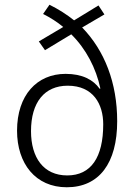

<svg xmlns="http://www.w3.org/2000/svg" viewBox="-20 -781 567 811"><path d="M189 -761 162 -722C192 -707 222 -688 247 -667L144 -606L170 -569L281 -636C343 -575 386 -493 404 -407L401 -406C374 -444 328 -469 257 -469C136 -469 52 -379 52 -229C52 -90 130 10 262 10C399 10 475 -92 475 -269C475 -431 422 -567 327 -665L421 -720L396 -758L293 -695C262 -720 227 -742 189 -761ZM266 -419C374 -419 416 -341 416 -256C416 -117 365 -40 264 -40C164 -40 111 -115 111 -227C111 -349 168 -419 266 -419Z"/></svg>

Font: Noto Sans Bengali SemiCondensed Light
Style: Regular
Weight: 300
Width: 4
Designer: Joana Ranito - Universal Thirst; Jelle Bosma - Monotype Design Team
Foundry: Universal Thirst ehf.
Version: Version 3.000